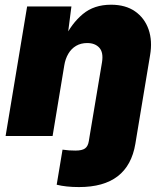

<svg xmlns="http://www.w3.org/2000/svg" viewBox="-20 -568 684 802"><path d="M216.8 203.6 241.2 57.1Q255.4 59.1 268.1 60.1Q280.8 61 294.9 61Q322.8 61 335.2 52Q347.7 43 351.1 21L354.5 0H550.8L545.4 32.7Q530.3 123 471.7 168.2Q413.1 213.4 310.1 213.4Q282.2 213.4 259.3 210.9Q236.3 208.5 216.8 203.6ZM248.5 -294.9 199.7 0H3.4L93.3 -541H278.3L260.3 -400.9L249 -407.2Q278.8 -469.7 325.7 -509Q372.6 -548.3 443.8 -548.3Q504.4 -548.3 544.2 -520.5Q584 -492.7 600.6 -445.1Q617.2 -397.5 606.9 -337.4L550.8 0H354.5L406.2 -308.6Q412.6 -349.1 394.8 -368.7Q377 -388.2 344.2 -388.2Q317.9 -388.2 297.9 -376.5Q277.8 -364.7 265.4 -343.5Q252.9 -322.3 248.5 -294.9Z"/></svg>

Font: Inter 17pt Black
Style: Italic
Weight: 900
Italic angle: -9.3988°
Version: Version 4.001;git-66647c0bb